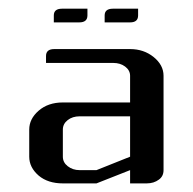

<svg xmlns="http://www.w3.org/2000/svg" viewBox="-20 -426 448 446"><path d="M47.9 -62V-125Q47.9 -149.9 69.8 -168.9Q91.8 -188 126 -188H282.2V-250Q282.2 -262.7 270.5 -271.5Q259.3 -279.8 243.2 -279.8H86.9V-295.9Q86.9 -312 106 -312H282.2Q314 -312 336.9 -293.5Q359.9 -274.9 359.9 -250V-30.8Q359.9 -16.6 349.1 -8.8Q337.4 0 320.8 0H282.2V-30.8L204.1 0H126Q91.3 0 69.8 -18.1Q47.9 -37.1 47.9 -62ZM126 -62Q126 -48.8 137.2 -40Q148.9 -30.8 165 -30.8H204.1L282.2 -62V-155.8H165Q148.4 -155.8 137.2 -147Q126 -138.2 126 -125ZM105 -374V-390.1Q105 -405.8 124 -405.8H183.1V-390.1Q183.1 -374 164.1 -374ZM223.1 -374V-390.1Q223.1 -405.8 242.2 -405.8H300.8V-390.1Q300.8 -374 282.2 -374Z"/></svg>

Font: Hhenum
Style: Regular
Weight: 400
Designer: T. Christopher White
Version: Version 1.0